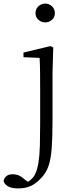

<svg xmlns="http://www.w3.org/2000/svg" viewBox="-95 -780 421 1071"><path d="M7 271Q-32 271 -52 258.5Q-72 246 -75 229Q-66 192 -24 192Q-7 192 8.5 198Q24 204 41 220L61 234Q68 230 75 224Q90 212 99 195Q113 169 119.5 128Q126 87 127.5 31Q129 -25 129 -94V-284Q129 -335 128.5 -377.5Q128 -420 126 -457L36 -461V-487L187 -523L202 -515L198 -378V-110Q198 -16 193.5 46Q189 108 175 148Q161 188 130 218Q103 246 74 258.5Q45 271 7 271ZM157 -655Q136 -655 119.5 -669.5Q103 -684 103 -707Q103 -730 119.5 -745Q136 -760 157 -760Q179 -760 195 -745Q211 -730 211 -707Q211 -684 195 -669.5Q179 -655 157 -655Z"/></svg>

Font: Early Summer Mincho Light
Style: Regular
Weight: 300
Designer: GuiWonder
Version: Version 1.002